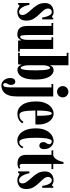

<svg xmlns="http://www.w3.org/2000/svg" viewBox="890 -1680 1039 2860"><g transform="rotate(90 1410.0 -250.5)"><path d="M155 11Q128 11 111 3.5Q94 -4 83 -11.5Q72 -19 62.5 -19Q50 -19 49 0H25.5V-168.5H53.5Q57.5 -134.5 72 -99Q86.5 -63.5 108.2 -39.2Q130 -15 155.5 -15Q181 -15 192.5 -28.2Q204 -41.5 204 -63.5Q204 -94.5 180 -129Q156 -163.5 123 -198.5Q79.5 -244.5 52.8 -290.5Q26 -336.5 26 -398.5Q26 -446 45.5 -474.8Q65 -503.5 95.2 -516.2Q125.5 -529 157 -529Q180 -529 194.5 -523Q209 -517 218 -511Q227 -505 233.5 -505Q244 -505 245 -523.5H269.5V-359.5H241Q238 -389 228 -422.2Q218 -455.5 200.8 -478.8Q183.5 -502 158 -502Q136.5 -502 122 -486.5Q107.5 -471 107.5 -446Q107.5 -415.5 130 -386.5Q152.5 -357.5 186.5 -323.5Q226 -284 256.8 -237Q287.5 -190 287.5 -123Q287.5 -51.5 249.5 -20.2Q211.5 11 155 11Z M493.5 11Q456.5 11 428 -2Q399.5 -15 383.2 -50Q367 -85 367 -150.5V-497.5H323.5V-523H502V-165.5Q502 -86 507.8 -58.5Q513.5 -31 531 -31Q549 -31 561.8 -60.8Q574.5 -90.5 574.5 -135V-497.5H535.5V-523H709.5V-26H749V0H585L580.5 -51.5Q576 -32.5 555 -10.8Q534 11 493.5 11Z M1017.5 10Q992.5 10 977 -2.5Q961.5 -15 954.2 -30.8Q947 -46.5 945.5 -56L938.5 0H767V-26H815V-724H767V-750H952.5V-470Q954 -475.5 960.5 -489.8Q967 -504 982.5 -516.5Q998 -529 1026 -529Q1062 -529 1093.8 -501.2Q1125.5 -473.5 1145.2 -414Q1165 -354.5 1165 -259Q1165 -155 1144 -96.5Q1123 -38 1089.2 -14Q1055.5 10 1017.5 10ZM991 -38.5Q1005.5 -38.5 1013.8 -67.8Q1022 -97 1025.2 -146.8Q1028.5 -196.5 1028.5 -257.5Q1028.5 -317.5 1025.2 -367Q1022 -416.5 1014 -446Q1006 -475.5 991.5 -475.5Q977 -475.5 966 -448.8Q955 -422 952.5 -383.5V-148.5Q953.5 -103.5 965.8 -71Q978 -38.5 991 -38.5Z M1347.5 -580.5Q1312.5 -580.5 1287.8 -605.2Q1263 -630 1263 -665.5Q1263 -700 1287.8 -724.5Q1312.5 -749 1347.5 -749Q1382 -749 1406.5 -724.5Q1431 -700 1431 -665.5Q1431 -630 1406.5 -605.2Q1382 -580.5 1347.5 -580.5ZM1254 249Q1206 249 1174.2 210Q1142.5 171 1142.5 114.5Q1142.5 79 1158.2 60.5Q1174 42 1197.5 42Q1220 42 1232.8 59.5Q1245.5 77 1245.5 106Q1245.5 125 1238.8 139Q1232 153 1225 164.5Q1218 176 1218 187Q1218 222 1244 222Q1266.5 222 1274.2 195.5Q1282 169 1282 112V-497.5H1230.5V-523.5H1417V20.5Q1417 90 1402 134.8Q1387 179.5 1362.2 204.5Q1337.5 229.5 1309 239.2Q1280.5 249 1254 249Z M1674.5 10Q1593 10 1542.2 -61.8Q1491.5 -133.5 1491.5 -263.5Q1491.5 -336 1508.5 -386.8Q1525.5 -437.5 1552.5 -468.8Q1579.5 -500 1610.5 -514.5Q1641.5 -529 1670 -529Q1715.5 -529 1753.2 -500.8Q1791 -472.5 1813.2 -420.5Q1835.5 -368.5 1835.5 -298Q1835.5 -278 1834 -258H1627Q1627.5 -137.5 1641 -78.8Q1654.5 -20 1694 -20Q1736 -20 1760.8 -39.5Q1785.5 -59 1795 -80.5L1816.5 -64.5Q1804 -36.5 1767.2 -13.2Q1730.5 10 1674.5 10ZM1670 -502.5Q1658 -502.5 1648.5 -482Q1639 -461.5 1633.2 -413.8Q1627.5 -366 1627 -284H1705.5Q1705.5 -404 1696.8 -453.2Q1688 -502.5 1670 -502.5Z M2071 11Q2023.5 11 1982.8 -20.5Q1942 -52 1917.2 -113.2Q1892.5 -174.5 1892.5 -264Q1892.5 -338 1911 -388.8Q1929.5 -439.5 1958.2 -470.2Q1987 -501 2019 -515Q2051 -529 2077.5 -529Q2114.5 -529 2142.5 -510.2Q2170.5 -491.5 2186.5 -460Q2202.5 -428.5 2202.5 -390.5Q2202.5 -353.5 2187.8 -335Q2173 -316.5 2150.5 -316.5Q2127 -316.5 2112 -332.5Q2097 -348.5 2097 -376Q2097 -395.5 2105 -409.2Q2113 -423 2120.8 -434.8Q2128.5 -446.5 2128.5 -460Q2128.5 -481.5 2116 -491.8Q2103.5 -502 2086.5 -502Q2068.5 -502 2057.8 -478.5Q2047 -455 2041.5 -418.2Q2036 -381.5 2034.2 -341.2Q2032.5 -301 2032.5 -268Q2032.5 -227.5 2034.8 -184Q2037 -140.5 2043.8 -103Q2050.5 -65.5 2063 -42Q2075.5 -18.5 2096 -18.5Q2126 -18.5 2144 -38.5Q2162 -58.5 2168 -79.5L2189 -63Q2178 -34 2148.8 -11.5Q2119.5 11 2071 11Z M2411.5 9Q2380.5 9 2352 -1.8Q2323.5 -12.5 2305.2 -41.8Q2287 -71 2287 -126.5V-497.5H2220.5V-523.5H2287Q2312 -525 2333.8 -546.2Q2355.5 -567.5 2371.2 -601.8Q2387 -636 2393.5 -675.5H2422V-523.5H2499.5V-497.5H2422V-57.5Q2422 -37.5 2432.2 -29.8Q2442.5 -22 2451 -22Q2460 -22 2468.2 -26.2Q2476.5 -30.5 2480 -34L2494.5 -14Q2480.5 -3 2460.8 3Q2441 9 2411.5 9Z M2663.5 11Q2636.5 11 2619.5 3.5Q2602.5 -4 2591.5 -11.5Q2580.5 -19 2571 -19Q2558.5 -19 2557.5 0H2534V-168.5H2562Q2566 -134.5 2580.5 -99Q2595 -63.5 2616.8 -39.2Q2638.5 -15 2664 -15Q2689.5 -15 2701 -28.2Q2712.5 -41.5 2712.5 -63.5Q2712.5 -94.5 2688.5 -129Q2664.5 -163.5 2631.5 -198.5Q2588 -244.5 2561.2 -290.5Q2534.5 -336.5 2534.5 -398.5Q2534.5 -446 2554 -474.8Q2573.5 -503.5 2603.8 -516.2Q2634 -529 2665.5 -529Q2688.5 -529 2703 -523Q2717.5 -517 2726.5 -511Q2735.5 -505 2742 -505Q2752.5 -505 2753.5 -523.5H2778V-359.5H2749.5Q2746.5 -389 2736.5 -422.2Q2726.5 -455.5 2709.2 -478.8Q2692 -502 2666.5 -502Q2645 -502 2630.5 -486.5Q2616 -471 2616 -446Q2616 -415.5 2638.5 -386.5Q2661 -357.5 2695 -323.5Q2734.5 -284 2765.2 -237Q2796 -190 2796 -123Q2796 -51.5 2758 -20.2Q2720 11 2663.5 11Z"/></g></svg>

Font: Imbue 50pt ExtraBold
Style: Regular
Weight: 800
Designer: Tyler Finck
Foundry: Etcetera Type Company
Version: Version 1.102; ttfautohint (v1.8.3)